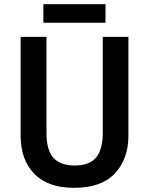

<svg xmlns="http://www.w3.org/2000/svg" viewBox="-20 -891 716 921"><path d="M596 -240Q596 -128 531 -59Q466 10 336 10Q210 10 144.5 -57Q79 -124 79 -241V-714H203V-254Q203 -169 237 -133Q271 -97 339 -97Q409 -97 441 -135.5Q473 -174 473 -255V-714H596ZM486 -871V-782H188V-871Z"/></svg>

Font: Noto Sans Sinhala UI SemiCondensed SemiBold
Style: Regular
Weight: 600
Width: 4
Designer: Jelle Bosma - Monotype Design Team
Foundry: Monotype Imaging Inc.
Version: Version 2.006; ttfautohint (v1.8.4.7-5d5b)